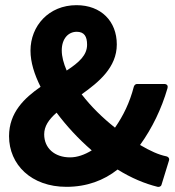

<svg xmlns="http://www.w3.org/2000/svg" viewBox="-20 -699 679 743"><path d="M151 -179C151 -210 168 -236 199 -263C237 -212 283 -162 335 -117C307 -100 279 -90 251 -90C191 -90 151 -126 151 -179ZM219 -504C219 -549 244 -576 277 -576C306 -576 317 -558 317 -526C317 -486 287 -458 238 -426C226 -454 219 -480 219 -504ZM634 -78C637 -88 629 -93 624 -94C594 -100 561 -115 522 -138C569 -203 605 -278 628 -357C633 -374 617 -374 616 -374H510C505 -374 500 -370 498 -364C482 -302 457 -251 425 -205C377 -243 332 -287 296 -334C362 -381 432 -438 432 -527C432 -617 371 -679 276 -679C169 -679 98 -599 98 -503C98 -458 113 -411 137 -363C75 -320 15 -264 15 -172C15 -62 101 24 237 24C316 24 382 -1 435 -43C488 -10 541 12 590 24C596 25 603 23 605 16Z"/></svg>

Font: Falling Sky
Style: Bd
Weight: 700
Designer: Paul D. Hunt
Foundry: Adobe Systems Incorporated
Version: Version 1.02